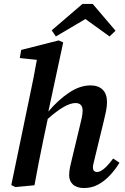

<svg xmlns="http://www.w3.org/2000/svg" viewBox="-20 -935 630 969"><path d="M57 9 37 -1 131 -454Q141 -500 149.5 -544Q158 -588 166 -633L80 -642L87 -683L276 -731L299 -721L224 -372Q273 -430 328 -467Q383 -504 437 -504Q476 -504 498 -482.5Q520 -461 520 -420Q520 -398 515 -373.5Q510 -349 504 -325L461 -148Q457 -129 453 -114.5Q449 -100 449 -90Q449 -67 470 -67Q501 -67 551 -135L583 -114Q564 -82 537 -52.5Q510 -23 477 -4.5Q444 14 404 14Q367 14 348 -4Q329 -22 329 -50Q329 -72 334 -94Q339 -116 345 -141L382 -295Q388 -319 392.5 -340Q397 -361 397 -376Q397 -415 361 -415Q311 -415 221 -335L197 -221Q185 -163 174.5 -109.5Q164 -56 154 0ZM448 -915 563 -780 533 -751 411 -839 262 -751 241 -782 396 -915Z"/></svg>

Font: Source Serif 4 SmText Semibold
Style: Italic
Weight: 600
Italic angle: -12°
Designer: Frank Grießhammer
Foundry: Adobe
Version: Version 4.005;hotconv 1.1.0;makeotfexe 2.6.0